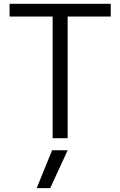

<svg xmlns="http://www.w3.org/2000/svg" viewBox="-20 -719 626 999"><path d="M253.9 0V-632.8H29.8V-699.2H556.2V-632.8H332V0ZM170.9 259.8 251 63H332L241.2 259.8Z"/></svg>

Font: Prompt Light
Style: Regular
Weight: 300
Designer: Katatrad Team
Foundry: CadsonDemak
Version: Version 1.000;PS 001.000;hotconv 1.0.88;makeotf.lib2.5.64775